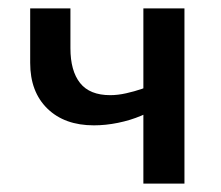

<svg xmlns="http://www.w3.org/2000/svg" viewBox="-20 -438 528 458"><path d="M204 -139Q134 -139 93 -179Q52 -219 52 -288V-418H148V-323Q148 -269 171 -240Q194 -211 243 -211Q261 -211 281 -215.5Q301 -220 318.5 -226Q336 -232 347 -238L362 -187Q343 -173 317 -162Q291 -151 261.5 -145Q232 -139 204 -139ZM322 0V-418H420V0Z"/></svg>

Font: Ysabeau SemiBold
Style: Regular
Weight: 600
Designer: Christian Thalmann (Catharsis Fonts)
Version: Version 2.000;gftools[0.9.27.dev2+g8671c4b]